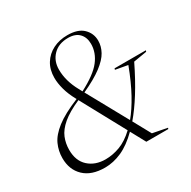

<svg xmlns="http://www.w3.org/2000/svg" viewBox="-162 -885 1053 1056"><g transform="rotate(-30 364.5 -357.5)"><path d="M479.5 0 429 -93Q373 -37.5 319.5 -13.8Q266 10 213 10Q127 10 80.8 -34.5Q34.5 -79 34.5 -152Q34.5 -197.5 53 -238.5Q71.5 -279.5 121.2 -318.2Q171 -357 265 -395.5L262.5 -399.5Q238.5 -443.5 227.8 -483.2Q217 -523 217 -556.5Q217 -608.5 240.2 -646.2Q263.5 -684 304 -704.5Q344.5 -725 396 -725Q462.5 -725 495.5 -692.8Q528.5 -660.5 528.5 -614Q528.5 -578.5 510 -544.8Q491.5 -511 446 -476.5Q400.5 -442 320 -405L461.5 -148Q498.5 -192.5 534.8 -258.5Q571 -324.5 605 -415L527.5 -429L530 -437H729L726 -429L642 -415Q597 -322.5 553.8 -253.5Q510.5 -184.5 468.5 -135.5L529 -25L621.5 -7L619 0ZM302.5 -437 314 -415.5Q409.5 -465 447.5 -513.8Q485.5 -562.5 485.5 -618.5Q485.5 -660 461.5 -685Q437.5 -710 391.5 -710Q331.5 -710 296.5 -674.2Q261.5 -638.5 261.5 -583.5Q261.5 -511.5 302.5 -437ZM89.5 -173Q89.5 -103.5 131 -65.8Q172.5 -28 238 -28Q283.5 -28 329.8 -45.2Q376 -62.5 422 -106L270.5 -385Q197.5 -353 158.2 -319.5Q119 -286 104.2 -249.8Q89.5 -213.5 89.5 -173Z"/></g></svg>

Font: Newsreader Display Light
Style: Italic
Weight: 300
Italic angle: -17°
Designer: Hugues Gentile
Foundry: Production Type
Version: Version 1.001